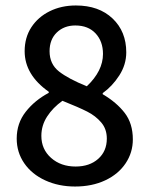

<svg xmlns="http://www.w3.org/2000/svg" viewBox="-20 -669 546 701"><path d="M41 -163Q41 -219 74 -261Q107 -303 158 -330V-334Q70 -396 70 -482Q70 -532 94.5 -569.5Q119 -607 161.5 -628Q204 -649 257 -649Q341 -649 391 -601.5Q441 -554 441 -478Q441 -433 415.5 -393.5Q390 -354 355 -329V-325Q406 -295 435.5 -256.5Q465 -218 465 -160Q465 -112 438.5 -72.5Q412 -33 364 -10.5Q316 12 254 12Q194 12 145 -10.5Q96 -33 68.5 -73Q41 -113 41 -163ZM356 -472Q356 -518 329 -547Q302 -576 255 -576Q214 -576 187.5 -550.5Q161 -525 161 -482Q161 -435 195.5 -408Q230 -381 297 -354Q356 -410 356 -472ZM370 -163Q370 -198 349.5 -222Q329 -246 298.5 -261.5Q268 -277 208 -301Q173 -276 152 -243.5Q131 -211 131 -173Q131 -124 166.5 -92.5Q202 -61 256 -61Q307 -61 338.5 -89Q370 -117 370 -163Z"/></svg>

Font: Assistant SemiBold
Style: Regular
Weight: 600
Designer: Hebrew By Ben Nathan, Latin by Paul Hunt
Version: Version 2.001; ttfautohint (v1.6)